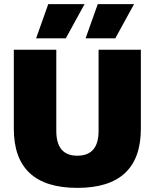

<svg xmlns="http://www.w3.org/2000/svg" viewBox="-20 -901 750 931"><path d="M663 -277Q663 10 355 10Q47 10 47 -277V-660H253V-266Q253 -146 355 -146Q458 -146 458 -266V-660H663ZM630 -881 539 -715H395L454 -881ZM390 -881 299 -715H155L214 -881Z"/></svg>

Font: Work Sans ExtraBold
Style: Regular
Weight: 800
Designer: Wei Huang
Foundry: Wei Huang
Version: Version 1.500